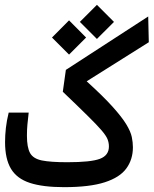

<svg xmlns="http://www.w3.org/2000/svg" viewBox="-20 -773 638 797"><path d="M246.1 3.9Q158.2 3.9 104.2 -13.7Q50.3 -31.2 25.6 -72.3Q1 -113.3 1 -183.1Q1 -211.4 4.4 -241.9Q7.8 -272.5 16.1 -305.7H99.1Q95.7 -276.4 93.8 -255.9Q91.8 -235.4 91.8 -209.5Q91.8 -161.6 104.7 -137.9Q117.7 -114.3 154.1 -106.9Q190.4 -99.6 259.8 -99.6Q357.4 -99.6 394.8 -113.8Q432.1 -127.9 432.1 -165Q432.1 -180.7 426.3 -195.3Q420.4 -210 401.4 -232.2Q382.3 -254.4 344 -292.2Q305.7 -330.1 240.7 -392.1L253.4 -482.9L595.2 -704.6L597.7 -597.7L339.8 -435.5Q408.7 -373 447.5 -329.8Q486.3 -286.6 504.4 -256.6Q522.5 -226.6 527.1 -204.3Q531.7 -182.1 531.7 -161.6Q531.7 -111.3 504.6 -74Q477.5 -36.6 415 -16.4Q352.5 3.9 246.1 3.9ZM382.3 -611.3 311.5 -682.1 382.3 -752.9 453.1 -682.1ZM266.6 -546.4 195.8 -617.2 266.6 -688.5 337.4 -617.2Z"/></svg>

Font: Cascadia Code NF
Style: Regular
Weight: 400
Monospace: yes
Designer: Aaron Bell
Foundry: Saja Typeworks
Version: Version 2404.023; ttfautohint (v1.8.4)